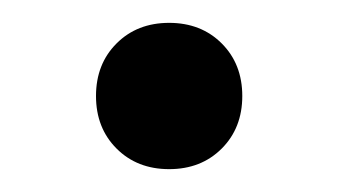

<svg xmlns="http://www.w3.org/2000/svg" viewBox="-20 -138 296 168"><path d="M174 -8Q156 10 128 10Q100 10 82 -8Q64 -26 64 -54Q64 -82 82 -100Q100 -118 128 -118Q156 -118 174 -100Q192 -82 192 -54Q192 -26 174 -8Z"/></svg>

Font: Cantarell
Style: Regular
Weight: 400
Designer: Dave Crossland, Nikolaus Waxweiler, Florian Fecher, Jacques Le Bailly, Eben Sorkin, Alexei Vanyashin, Alexios Zavras, Em
Version: Version 0.303